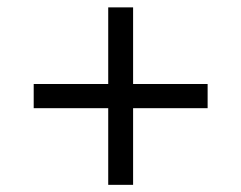

<svg xmlns="http://www.w3.org/2000/svg" viewBox="-20 -580 667 531"><path d="M279.3 -68.8H348.1V-280.8H554.2V-347.7H348.1V-559.6H279.3V-347.7H73.2V-280.8H279.3Z"/></svg>

Font: Stoke
Style: Light
Weight: 300
Designer: Nicole Fally
Foundry: Nicole Fally
Version: Version 1.001